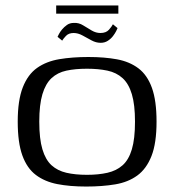

<svg xmlns="http://www.w3.org/2000/svg" viewBox="-20 -677 639 704"><path d="M296 7Q236 7 190 -2Q144 -11 111.5 -35.5Q79 -60 62 -107Q45 -154 45 -231Q45 -309 63.5 -356.5Q82 -404 116 -428Q150 -452 197.5 -460Q245 -468 304 -468Q363 -468 409 -459.5Q455 -451 487.5 -426.5Q520 -402 537 -355Q554 -308 554 -231Q554 -152 535.5 -105Q517 -58 483.5 -33.5Q450 -9 402.5 -1Q355 7 296 7ZM299 -36Q341 -36 374 -43.5Q407 -51 429.5 -71Q452 -91 463.5 -129.5Q475 -168 475 -231Q475 -293 463.5 -331.5Q452 -370 429.5 -390.5Q407 -411 374 -418Q341 -425 299 -425Q256 -425 223.5 -418Q191 -411 169 -390.5Q147 -370 135.5 -331.5Q124 -293 124 -231Q124 -168 135.5 -129.5Q147 -91 169 -71Q191 -51 223.5 -43.5Q256 -36 299 -36ZM349 -520Q332 -520 315.5 -529Q299 -538 282.5 -547Q266 -556 250 -556Q232 -556 222 -545.5Q212 -535 208 -528L191 -542Q192 -544 196 -552Q200 -560 207.5 -569Q215 -578 225.5 -585.5Q236 -593 251 -593Q269 -594 285 -584Q301 -574 316.5 -565Q332 -556 348 -556Q369 -556 379.5 -568Q390 -580 394 -588L411 -574Q410 -571 406 -563Q402 -555 394.5 -545Q387 -535 375.5 -527.5Q364 -520 349 -520ZM186 -627V-657H414V-627Z"/></svg>

Font: Genos
Style: Regular
Weight: 400
Designer: Robert E. Leuschke
Foundry: Robert E. Leuschke
Version: Version 1.010